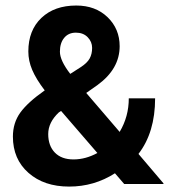

<svg xmlns="http://www.w3.org/2000/svg" viewBox="-20 -668 631 698"><path d="M397.9 -38.1Q322.3 10.3 231.2 10.3Q140.1 10.3 83.5 -39.6Q26.9 -89.4 26.9 -171.4Q26.9 -221.2 53.7 -258.5Q80.6 -295.9 142.6 -339.4Q111.3 -380.4 97.2 -413.6Q83 -446.8 83 -481Q83 -557.6 130.4 -602.8Q177.7 -647.9 257.3 -647.9Q327.1 -647.9 371.1 -605.5Q415 -563 415 -500Q415 -417.5 334.5 -358.9L293.5 -330.1L415 -188.5Q448.2 -244.1 448.2 -310.5H543.9Q543.9 -187 483.4 -108.4L574.7 -1L573.7 1H431.6ZM193.8 -259.3Q155.3 -223.1 155.3 -180.7Q155.3 -138.2 179.4 -113.3Q203.6 -88.4 247.3 -88.4Q291 -88.4 334 -111.8L202.1 -264.6ZM235.4 -399.4 273.4 -423.8Q296.9 -439 305.9 -455.3Q314.9 -471.7 314.9 -493.9Q314.9 -516.1 298.8 -532.7Q282.7 -549.3 255.9 -549.3Q229 -549.3 213.4 -530.5Q197.8 -511.7 197.8 -480Q197.8 -448.2 235.4 -399.4Z"/></svg>

Font: Yantramanav
Style: Bold
Weight: 700
Version: Version 1.001;PS 1.0;hotconv 1.0.72;makeotf.lib2.5.5900; ttf